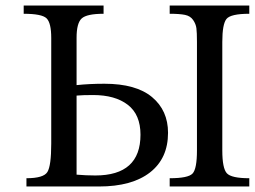

<svg xmlns="http://www.w3.org/2000/svg" viewBox="-20 -677 927 697"><path d="M166 -539Q166 -594 149 -610.5Q132 -627 66 -627V-657H356V-627Q295 -627 276.5 -610Q258 -593 258 -540V-368Q305 -373 359 -373Q474 -373 532 -324.5Q590 -276 590 -195Q590 -102 524.5 -51Q459 0 339 0H76V-30Q138 -30 152 -52.5Q166 -75 166 -156ZM695 -131V-525Q695 -559 693 -574.5Q691 -590 681 -604.5Q671 -619 651.5 -623Q632 -627 596 -627V-657H885V-627Q817 -627 802 -608Q787 -589 787 -525V-131Q787 -66 803.5 -48Q820 -30 885 -30V0H596V-30Q663 -30 679 -47Q695 -64 695 -131ZM490 -188Q490 -261 444 -296.5Q398 -332 318 -332Q280 -332 258 -330V-43Q292 -40 326 -40Q490 -40 490 -188Z"/></svg>

Font: myMathFont
Style: Regular
Weight: 400
Designer: Ross Mills, John Hudson & Paul Hanslow, Tiro Typeworks Ltd; with prior portions MicroPress Inc., and Coen Hoffman. Math 
Foundry: Tiro Typeworks Ltd
Version: Version 2.13 b171